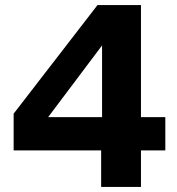

<svg xmlns="http://www.w3.org/2000/svg" viewBox="-20 -740 702 760"><path d="M380.4 -144.8H34V-290L366 -720H538V-276.4H634.4V-144.8H538V0H380.4ZM384 -276.4V-560.2L170.6 -276.4Z"/></svg>

Font: Aspekta Variable
Style: Regular
Weight: 400
Designer: Ivo Dolenc
Version: Version 2.100